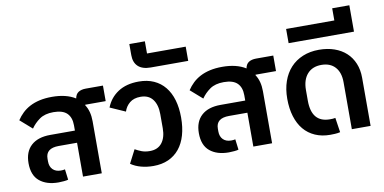

<svg xmlns="http://www.w3.org/2000/svg" viewBox="-77 -1051 2582 1290"><g transform="rotate(-10 1214.0 -405.5)"><path d="M230 10Q149 10 101 -29.5Q53 -69 53 -152Q53 -230 99 -272Q145 -314 230 -314H398V-350Q398 -404 369 -432.5Q340 -461 277 -461Q218 -461 182 -435.5Q146 -410 123 -376L42 -447Q59 -473 81.5 -494.5Q104 -516 133.5 -531.5Q163 -547 200.5 -555.5Q238 -564 285 -564Q382 -564 444 -525Q449 -554 468.5 -566.5Q488 -579 519 -579H636V-473H496V-469Q526 -424 526 -355V0H398V-231H273Q184 -231 184 -160V-141Q184 -106 204 -86Q224 -66 259 -66Q275 -66 287 -69L296 3Q288 6 267 8Q246 10 230 10Z M877 12Q833 12 793.5 1.5Q754 -9 724 -30L771 -121Q790 -110 814 -100.5Q838 -91 871 -91Q925 -91 953.5 -127.5Q982 -164 982 -227V-324Q982 -387 954 -424Q926 -461 871 -461Q825 -461 797 -438Q769 -415 758 -380L654 -426Q679 -490 735.5 -527Q792 -564 877 -564Q935 -564 979.5 -544Q1024 -524 1054.5 -486.5Q1085 -449 1100.5 -396Q1116 -343 1116 -277Q1116 -210 1100.5 -156.5Q1085 -103 1054.5 -65.5Q1024 -28 979.5 -8Q935 12 877 12Z M974 -643Q917 -643 888 -670Q859 -697 859 -747V-823H965V-740H1229V-643Z M1392 10Q1311 10 1263 -29.5Q1215 -69 1215 -152Q1215 -230 1261 -272Q1307 -314 1392 -314H1560V-350Q1560 -404 1531 -432.5Q1502 -461 1439 -461Q1380 -461 1344 -435.5Q1308 -410 1285 -376L1204 -447Q1221 -473 1243.5 -494.5Q1266 -516 1295.5 -531.5Q1325 -547 1362.5 -555.5Q1400 -564 1447 -564Q1544 -564 1606 -525Q1611 -554 1630.5 -566.5Q1650 -579 1681 -579H1798V-473H1658V-469Q1688 -424 1688 -355V0H1560V-231H1435Q1346 -231 1346 -160V-141Q1346 -106 1366 -86Q1386 -66 1421 -66Q1437 -66 1449 -69L1458 3Q1450 6 1429 8Q1408 10 1392 10Z M2083 12Q2026 12 1980.5 -8Q1935 -28 1904 -65Q1873 -102 1856.5 -155.5Q1840 -209 1840 -276Q1840 -342 1858.5 -395Q1877 -448 1911.5 -485.5Q1946 -523 1995.5 -543.5Q2045 -564 2106 -564Q2164 -564 2211 -547.5Q2258 -531 2291 -500.5Q2324 -470 2342 -426.5Q2360 -383 2360 -329V0H2232V-321Q2232 -387 2198.5 -424Q2165 -461 2105 -461Q2043 -461 2008.5 -421.5Q1974 -382 1974 -313V-240Q1974 -91 2099 -91Q2110 -91 2118.5 -91.5Q2127 -92 2136 -94L2151 6Q2135 10 2115.5 11Q2096 12 2083 12Z M1914 -740H2243V-823H2360V-643H1914Z"/></g></svg>

Font: IBM Plex Sans Thai SmBld
Style: Regular
Weight: 600
Designer: Mike Abbink, Paul van der Laan, Pieter van Rosmalen, Ben Mitchell, Mark Frömberg
Foundry: Bold Monday
Version: Version 1.2